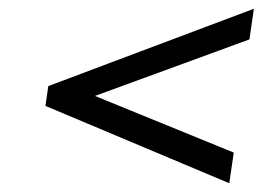

<svg xmlns="http://www.w3.org/2000/svg" viewBox="-20 -568 633 436"><path d="M556.5 -548.1 546.4 -478.5 168.5 -340.2 172 -359.8 510.8 -221.5 500.7 -151.9 83.2 -327.5 89.7 -372.5Z"/></svg>

Font: Pathway Extreme 8pt Thin
Style: Italic
Weight: 100
Italic angle: -8°
Designer: Eduardo Rodriguez Tunni
Foundry: Eduardo Rodriguez Tunni
Version: Version 1.000